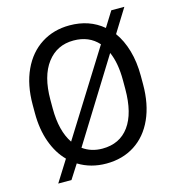

<svg xmlns="http://www.w3.org/2000/svg" viewBox="-115 -838 901 981"><g transform="rotate(-15 336.0 -347.5)"><path d="M50 -333V-378Q50 -483 86 -560.5Q122 -638 187 -679.5Q252 -721 336 -721Q441 -721 513 -660L563 -740H632L555 -616Q587 -572 604.5 -511.5Q622 -451 622 -378V-333Q622 -228 587 -150.5Q552 -73 487.5 -31.5Q423 10 337 10Q255 10 190 -30L142 45H72L143 -68Q99 -112 74.5 -180Q50 -248 50 -333ZM191 -145 467 -586Q418 -641 336 -641Q248 -641 196 -572.5Q144 -504 144 -379V-333Q144 -214 191 -145ZM501 -531 234 -101Q278 -69 337 -69Q429 -69 478.5 -137Q528 -205 528 -333V-379Q528 -471 501 -531Z"/></g></svg>

Font: Freesentation 5 Medium
Style: Regular
Weight: 500
Designer: glyphs from Roboto by Christian Robertson / Hangul glyphs from Noto Sans CJK(Source Han Sans) by Jang Soo-young and Kang
Foundry: PT&
Version: Version 2.001